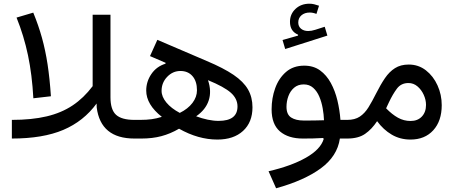

<svg xmlns="http://www.w3.org/2000/svg" viewBox="-20 -736 2425 1020"><path d="M67.9 -642.6 156.7 -668.9Q184.6 -601.1 202.9 -535.2Q221.2 -469.2 232.7 -394.5Q244.1 -319.8 250.5 -224.6L157.2 -213.9Q150.4 -338.9 128.7 -442.4Q106.9 -545.9 67.9 -642.6ZM472.2 -657.7H566.9V-219.7Q566.9 -152.8 596.7 -126Q626.5 -99.1 694.3 -99.1H694.8V0H694.3Q514.6 0 493.7 -165.5L493.2 -186Q424.3 -91.8 316.2 -45.9Q208 0 43 0V-99.1Q148.9 -99.1 227.5 -117.7Q306.2 -136.2 365.5 -175.8Q424.8 -215.3 472.2 -278.3Z M694.8 -99.1H723.6Q759.3 -99.1 785.6 -102.8Q812 -106.4 839.8 -115.2Q756.8 -180.7 756.8 -254.9Q756.8 -302.7 784.2 -342.8Q811.5 -382.8 858.9 -397.5L859.9 -402.3L776.9 -438L815.9 -524.4L1078.1 -412.1Q1167.5 -374.5 1220.7 -338.4Q1273.9 -302.2 1297.6 -260.7Q1321.3 -219.2 1321.3 -166Q1321.3 -86.4 1271.2 -40.5Q1221.2 5.4 1134.8 5.4Q1033.2 5.4 931.2 -52.2Q885.3 -25.4 837.4 -12.7Q789.6 0 731.4 0H694.8Q678.7 0 678.7 -49.8Q678.7 -99.1 694.8 -99.1ZM935.1 -136.2Q978.5 -157.7 1002.4 -189.2Q1026.4 -220.7 1026.4 -256.3Q1026.4 -304.2 1002.7 -331.5Q979 -358.9 938.5 -358.9Q897.9 -358.9 868.2 -327.9Q838.4 -296.9 838.4 -253.4Q838.4 -222.2 863.8 -191.4Q889.2 -160.6 935.1 -136.2ZM1022 -118.2Q1052.2 -106.9 1083.3 -100.3Q1114.3 -93.8 1141.1 -93.8Q1241.7 -93.8 1241.7 -170.4Q1241.7 -211.9 1206.3 -243.4Q1170.9 -274.9 1085 -310.1Q1105 -251 1088.6 -201.9Q1072.3 -152.8 1022 -118.2Z M1674.8 -705.6 1661.1 -662.1Q1642.6 -669.4 1625.5 -669.4Q1598.6 -669.4 1581.5 -654.8Q1564.5 -640.1 1564.5 -616.7Q1564.5 -595.7 1579.1 -583.5Q1593.8 -571.3 1617.2 -571.3Q1634.8 -571.3 1654.3 -577.6L1705.1 -593.8L1719.2 -546.9L1495.1 -475.6L1481 -523.4L1563.5 -546.9V-551.8Q1520.5 -569.8 1520.5 -620.1Q1520.5 -661.1 1549.8 -688.7Q1579.1 -716.3 1624 -716.3Q1636.7 -716.3 1648.9 -713.4Q1661.1 -710.4 1674.8 -705.6ZM1699.7 2.4 1696.8 -2.9Q1669.4 -1 1642.1 -0.5Q1614.7 0 1588.9 0Q1511.7 0 1467.3 -37.8Q1422.9 -75.7 1422.9 -155.3Q1422.9 -214.4 1441.9 -267.3Q1460.9 -320.3 1499.5 -353.8Q1538.1 -387.2 1596.2 -387.2Q1645.5 -387.2 1680.2 -362.1Q1714.8 -336.9 1737.5 -295.2Q1760.3 -253.4 1772.5 -202.4Q1784.7 -151.4 1788.6 -99.1H1824.7V0H1785.6Q1772 94.2 1683.8 158.7Q1595.7 223.1 1446.8 264.2L1406.7 173.8Q1527.3 146 1605.2 101.8Q1683.1 57.6 1699.7 2.4ZM1701.2 -97.2Q1700.2 -127.4 1694.3 -160.6Q1688.5 -193.8 1676.3 -222.7Q1664.1 -251.5 1643.8 -269.5Q1623.5 -287.6 1593.8 -287.6Q1563 -287.6 1542.5 -270Q1522 -252.4 1512 -225.1Q1502 -197.8 1502 -168.5Q1502 -127.4 1526.9 -111.6Q1551.8 -95.7 1593.3 -95.7Q1619.6 -95.7 1646.7 -95.9Q1673.8 -96.2 1701.2 -97.2Z M1824.7 -99.1Q1865.2 -99.1 1891.4 -116.5Q1917.5 -133.8 1937.3 -165.5Q1957 -197.3 1978 -239.3Q2001.5 -286.1 2024.9 -320.6Q2048.3 -355 2078.4 -374Q2108.4 -393.1 2151.4 -393.1Q2203.1 -393.1 2242.7 -362.3Q2282.2 -331.5 2304.4 -282.2Q2326.7 -232.9 2326.7 -177.2Q2326.7 -93.3 2281.7 -43.9Q2236.8 5.4 2160.6 5.4Q2105.5 5.4 2061 -20.8Q2016.6 -46.9 1983.4 -92.3Q1955.1 -49.3 1919.4 -24.7Q1883.8 0 1824.7 0Q1808.6 0 1808.6 -49.8Q1808.6 -99.1 1824.7 -99.1ZM2031.2 -160.6Q2063 -127.9 2094.2 -110.6Q2125.5 -93.3 2161.1 -93.3Q2198.7 -93.3 2220.9 -116.7Q2243.2 -140.1 2243.2 -178.7Q2243.2 -205.6 2231 -232.4Q2218.8 -259.3 2197.8 -277.1Q2176.8 -294.9 2149.9 -294.9Q2110.8 -294.9 2088.6 -265.1Q2066.4 -235.4 2046.4 -192.9Z"/></svg>

Font: Estedad-FD Medium
Style: Regular
Weight: 500
Designer: Amin Abedi
Version: Version 7.3